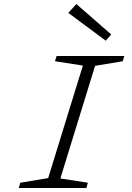

<svg xmlns="http://www.w3.org/2000/svg" viewBox="-20 -933 654 953"><path d="M406 -655H467L265 0H204ZM253 -629 261 -655H597L589 -629L427 -602ZM81 -26 243 -53 416 -26 409 0H73ZM532 -762 505 -731 319 -869 359 -913Z"/></svg>

Font: Intel One Mono Light
Style: Italic
Weight: 300
Italic angle: -16°
Monospace: yes
Designer: Fred Shallcrass
Foundry: Frere-Jones Type LLC
Version: Version 1.004